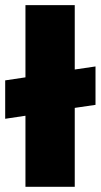

<svg xmlns="http://www.w3.org/2000/svg" viewBox="-20 -720 388 740"><path d="M0 -410.2 78.1 -421.9V-700.2H268.1V-452.1L348.1 -463.9V-315.9L268.1 -304.2V0H78.1V-273.9L0 -262.2Z"/></svg>

Font: Overused Grotesk Black
Style: Regular
Weight: 900
Version: Version 0.002